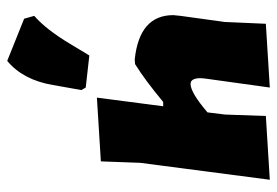

<svg xmlns="http://www.w3.org/2000/svg" viewBox="-138 -378 769 533"><g transform="rotate(90 246.5 -111.5)"><path d="M223 -476 198 -296 197 -284Q197 -256 213 -256Q237 -256 292 -303L298 -352L302 -465L479 -476L432 -116L428 -7L251 4L275 -180H263Q203 -130 158 -102L145 -101Q22 -114 22 -208L24 -228L41 -351L46 -465ZM149 253 32 206 24 178Q62 145 102 78L134 25L223 35L230 47L216 126Q202 209 149 253Z"/></g></svg>

Font: Alegreya Sans Black
Style: Italic
Weight: 900
Italic angle: -7°
Designer: Juan Pablo del Peral
Foundry: Huerta Tipografica
Version: Version 2.007